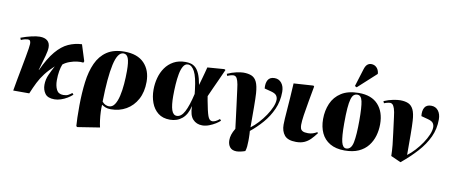

<svg xmlns="http://www.w3.org/2000/svg" viewBox="-84 -1185 4206 1782"><g transform="rotate(10 2019.5 -294.0)"><path d="M450 14Q386 14 361 -21Q336 -56 336 -103Q336 -154 357.5 -201Q379 -248 401 -288Q350 -241 316.5 -197.5Q283 -154 259 -106Q235 -58 211 0H60Q68 -50 79 -107.5Q90 -165 100.5 -221.5Q111 -278 120 -326.5Q129 -375 134 -408.5Q139 -442 139 -453Q139 -473 133 -482Q127 -491 112 -491Q103 -491 85 -487Q67 -483 48 -474L40 -494Q93 -514 140.5 -524.5Q188 -535 217 -535Q264 -535 289 -513.5Q314 -492 314 -451Q314 -421 300 -370Q286 -319 260 -230L262 -229Q316 -346 371.5 -411.5Q427 -477 487 -504Q547 -531 614 -534L662 -382L656 -368Q632 -372 597.5 -367.5Q563 -363 528 -350.5Q493 -338 467 -317Q456 -291 449 -251.5Q442 -212 442 -164Q442 -112 460 -76Q478 -40 524 -40Q553 -40 571 -50Q589 -60 605 -73L617 -59Q598 -41 570 -24Q542 -7 510.5 3.5Q479 14 450 14Z M703 231 694 223Q691 189 690 143.5Q689 98 689 29Q690 -90 703 -192.5Q716 -295 751 -372Q786 -449 850 -492Q914 -535 1015 -535Q1138 -535 1201.5 -469Q1265 -403 1265 -294Q1265 -198 1227.5 -129Q1190 -60 1126 -23Q1062 14 982 14Q951 14 931.5 6Q912 -2 896 -13H895Q893 15 894.5 53.5Q896 92 901 130.5Q906 169 913 198ZM959 -10Q992 -10 1013 -41.5Q1034 -73 1046 -125Q1058 -177 1063 -239Q1068 -301 1068 -362Q1068 -446 1054 -481.5Q1040 -517 1009 -517Q953 -517 926 -394Q899 -271 895 -43Q911 -24 928 -17Q945 -10 959 -10Z M1539 14Q1470 14 1426.5 -20.5Q1383 -55 1362 -111.5Q1341 -168 1341 -234Q1341 -291 1355.5 -345.5Q1370 -400 1400.5 -443.5Q1431 -487 1478 -513Q1525 -539 1590 -539Q1615 -539 1639 -533Q1663 -527 1684 -508.5Q1705 -490 1721.5 -452.5Q1738 -415 1749 -352H1750Q1761 -391 1769 -419Q1777 -447 1783.5 -472Q1790 -497 1797 -524L1955 -536L1967 -530Q1941 -471 1920.5 -426.5Q1900 -382 1882.5 -343.5Q1865 -305 1846 -262L1853 -221Q1871 -123 1885.5 -81.5Q1900 -40 1928 -40Q1958 -40 1996 -73L2008 -59Q1994 -45 1967 -28Q1940 -11 1907 1.5Q1874 14 1843 14Q1788 14 1754 -23Q1720 -60 1719 -144H1718Q1700 -65 1653 -25.5Q1606 14 1539 14ZM1595 -32Q1637 -32 1667.5 -90Q1698 -148 1724 -261L1720 -298Q1706 -419 1679 -469.5Q1652 -520 1616 -520Q1589 -520 1572 -491.5Q1555 -463 1546.5 -417Q1538 -371 1534.5 -316.5Q1531 -262 1531 -209Q1531 -121 1546 -76.5Q1561 -32 1595 -32Z M2199 196Q2156 196 2135.5 170.5Q2115 145 2115 105Q2115 79 2123.5 52Q2132 25 2152 -8Q2146 -57 2139.5 -109Q2133 -161 2125 -224Q2117 -287 2106 -370Q2100 -423 2091.5 -449.5Q2083 -476 2073 -485Q2063 -494 2051 -494Q2038 -494 2020.5 -489Q2003 -484 1993 -478L1985 -497Q2029 -517 2070.5 -526Q2112 -535 2136 -535Q2183 -535 2214 -521.5Q2245 -508 2262 -472Q2279 -436 2284 -367Q2287 -322 2287.5 -236.5Q2288 -151 2288 -46Q2323 -72 2357.5 -109.5Q2392 -147 2420 -188.5Q2448 -230 2465 -270Q2482 -310 2482 -341Q2482 -363 2469.5 -380Q2457 -397 2420 -407L2355 -424Q2350 -473 2367.5 -504Q2385 -535 2430 -535Q2471 -535 2496 -503.5Q2521 -472 2521 -421Q2521 -332 2487.5 -257Q2454 -182 2400.5 -120.5Q2347 -59 2288 -12Q2289 0 2290 18Q2291 36 2291 53.5Q2291 71 2291 80Q2291 108 2288.5 133.5Q2286 159 2279 179Q2264 185 2239.5 190.5Q2215 196 2199 196Z M2727 14Q2649 14 2617.5 -24.5Q2586 -63 2586 -124Q2586 -165 2594.5 -268Q2603 -371 2611 -517L2796 -529L2804 -522Q2791 -448 2777.5 -375Q2764 -302 2755.5 -243Q2747 -184 2747 -151Q2747 -133 2751.5 -118Q2756 -103 2772 -94Q2788 -85 2823 -85Q2846 -85 2867.5 -92Q2889 -99 2907 -110L2914 -101Q2887 -65 2861.5 -39.5Q2836 -14 2804 0Q2772 14 2727 14Z M3184 14Q3101 14 3046 -18.5Q2991 -51 2964.5 -108Q2938 -165 2938 -239Q2938 -319 2967 -386.5Q2996 -454 3059.5 -494.5Q3123 -535 3224 -535Q3344 -535 3406 -467Q3468 -399 3468 -283Q3468 -226 3452.5 -173Q3437 -120 3403.5 -77.5Q3370 -35 3316 -10.5Q3262 14 3184 14ZM3196 -7Q3244 -7 3258 -77.5Q3272 -148 3272 -284Q3272 -410 3260.5 -463.5Q3249 -517 3213 -517Q3193 -517 3179 -505Q3165 -493 3156 -462Q3147 -431 3142.5 -375.5Q3138 -320 3138 -233Q3138 -109 3151 -58Q3164 -7 3196 -7ZM3194 -583 3176 -592 3228 -760Q3238 -792 3254 -805.5Q3270 -819 3291 -819Q3320 -819 3340 -800Q3360 -781 3365 -748V-739Z M3715 31 3621 -11Q3620 -63 3615 -114Q3610 -165 3601.5 -226Q3593 -287 3583 -370Q3577 -423 3568 -449.5Q3559 -476 3548.5 -485.5Q3538 -495 3527 -495Q3514 -495 3496.5 -490.5Q3479 -486 3469 -481L3461 -500Q3505 -519 3547 -527Q3589 -535 3613 -535Q3659 -535 3690 -521.5Q3721 -508 3738.5 -472Q3756 -436 3760 -367Q3763 -322 3763.5 -236.5Q3764 -151 3764 -46Q3799 -72 3833.5 -109.5Q3868 -147 3896 -188.5Q3924 -230 3941 -270Q3958 -310 3958 -341Q3958 -363 3946 -380Q3934 -397 3896 -407L3832 -424Q3826 -473 3843.5 -504Q3861 -535 3906 -535Q3948 -535 3972.5 -503.5Q3997 -472 3997 -421Q3997 -332 3961.5 -255.5Q3926 -179 3862.5 -108.5Q3799 -38 3715 31Z"/></g></svg>

Font: Literata 72pt ExtraBold
Style: Italic
Weight: 800
Italic angle: -2°
Designer: Latin by Veronika Burian and Jose Scaglione. Greek by Irene Vlachou. Cyrillic by Vera Evstafieva
Foundry: TypeTogether
Version: Version 3.002